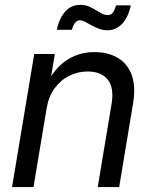

<svg xmlns="http://www.w3.org/2000/svg" viewBox="-20 -758 622 778"><path d="M168.9 -318.4 115.7 0H28.8L118.7 -539.1H202.1L180.7 -408.7L165.5 -411.1Q202.6 -484.4 252.2 -515.6Q301.8 -546.9 362.3 -546.9Q418 -546.9 457.5 -523.4Q497.1 -500 513.9 -453.6Q530.8 -407.2 519 -337.9L462.9 0H376L432.1 -336.9Q442.9 -401.4 417 -434.8Q391.1 -468.3 335.4 -468.3Q295.9 -468.3 260.7 -450.9Q225.6 -433.6 201.2 -400.1Q176.8 -366.7 168.9 -318.4ZM415.5 -635.3Q397.5 -635.3 381.1 -641.4Q364.7 -647.5 350.6 -655.5Q336.4 -663.6 324.7 -669.7Q313 -675.8 303.7 -675.8Q290.5 -675.8 282.5 -663.3Q274.4 -650.9 271.5 -637.2H210Q219.2 -681.6 243.2 -710Q267.1 -738.3 305.7 -738.3Q324.7 -738.3 339.8 -731.9Q355 -725.6 367.9 -717.5Q380.9 -709.5 392.6 -703.1Q404.3 -696.8 416.5 -696.8Q429.2 -696.8 436.8 -706.3Q444.3 -715.8 450.2 -736.3H509.8Q500.5 -689.5 475.6 -662.4Q450.7 -635.3 415.5 -635.3Z"/></svg>

Font: Inter 18pt
Style: Italic
Weight: 400
Italic angle: -9.3988°
Designer: Rasmus Andersson
Foundry: rsms
Version: Version 4.001;git-66647c0bb